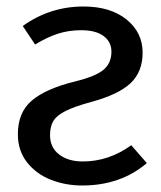

<svg xmlns="http://www.w3.org/2000/svg" viewBox="-20 -559 497 591"><path d="M419 -397Q419 -338 382 -303Q345 -268 260 -245Q209 -231 182 -217.5Q155 -204 144.5 -187Q134 -170 134 -143Q134 -105 162 -83.5Q190 -62 235 -62Q315 -62 384 -112L432 -57Q351 12 233 12Q182 12 137 -5.5Q92 -23 63.5 -59Q35 -95 35 -146Q35 -213 78 -249.5Q121 -286 210 -308Q275 -324 299 -344.5Q323 -365 323 -400Q323 -430 299 -448Q275 -466 230 -466Q192 -466 159 -455.5Q126 -445 88 -422L50 -479Q134 -539 237 -539Q320 -539 369.5 -499Q419 -459 419 -397Z"/></svg>

Font: Fira GO
Style: Regular
Weight: 400
Designer: Carrois Corporate
Foundry: Carrois Corporate GbR
Version: Version 0.300